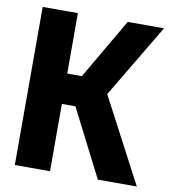

<svg xmlns="http://www.w3.org/2000/svg" viewBox="-81 -784 761 854"><g transform="rotate(10 300.0 -357.0)"><path d="M43 0V-714H202V-441H268L427 -714H591L393 -382L594 0H418L263 -304H202V0Z"/></g></svg>

Font: Noto Sans Mono ExtraBold
Style: Regular
Weight: 800
Designer: Monotype Design Team
Foundry: Monotype Imaging Inc.
Version: Version 2.014